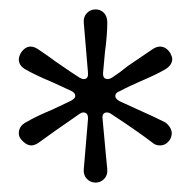

<svg xmlns="http://www.w3.org/2000/svg" viewBox="-20 -721 406 408"><path d="M20 -438Q20 -453 35 -461Q57 -474 91 -488L131 -507Q140 -512 140 -517Q140 -524 131 -528L92 -546Q54 -562 35 -573Q20 -581 20 -595Q20 -600 24 -608Q33 -622 45 -622Q52 -622 60 -617Q84 -601 97 -591Q136 -564 149 -556Q154 -553 158 -553Q168 -553 167 -566L158 -673Q157 -685 164.5 -693Q172 -701 183 -701Q194 -701 201 -693.5Q208 -686 208 -673Q208 -647 203 -610L199 -566V-564Q199 -553 209 -553Q213 -553 218 -556Q235 -567 252 -581Q301 -614 305 -617Q313 -622 320 -622Q333 -622 342 -608Q346 -600 346 -596Q346 -582 330 -573Q313 -563 278 -548Q269 -544 258 -539Q247 -534 234 -527Q225 -524 225 -517Q225 -511 234 -506L269 -490Q314 -470 331 -461Q337 -457 341 -450.5Q345 -444 345 -438Q345 -432 342 -426Q334 -412 320 -412Q311 -412 305 -417Q271 -443 216 -479Q212 -482 207 -482Q202 -482 199.5 -478.5Q197 -475 198 -468L205 -392L208 -361Q209 -349 201.5 -341Q194 -333 183 -333Q172 -333 164.5 -341Q157 -349 158 -361L167 -468V-470Q167 -482 157 -482Q153 -482 149 -479Q91 -439 61 -417Q53 -412 47 -412Q35 -412 24 -426Q20 -431 20 -438Z"/></svg>

Font: Hina Mincho
Style: Regular
Weight: 400
Designer: satsuyako
Foundry: satsuyako
Version: Version 1.100